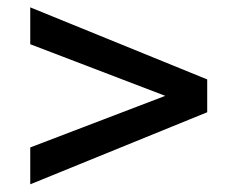

<svg xmlns="http://www.w3.org/2000/svg" viewBox="-20 -613 626 514"><path d="M61 -218.3 422.4 -356.4 61 -494.6V-593.3L534.7 -400.4V-312.5L61 -119.6Z"/></svg>

Font: Lesson One Medium
Style: Regular
Weight: 500
Designer: But Ko, Victor Gaultney, Annie Olsen, Julie Remington, Don Collingsworth, Eric Hays, Becca Hirsbrunner
Version: Version 1.100